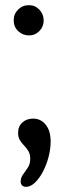

<svg xmlns="http://www.w3.org/2000/svg" viewBox="-20 -561 240 743"><path d="M81 162Q71 162 65.5 156.5Q60 151 60 142Q60 127 69 114.5Q78 102 87.5 88Q97 74 97 54Q97 36 90 24Q83 12 73.5 2.5Q64 -7 57 -18.5Q50 -30 50 -47Q50 -72 66.5 -87Q83 -102 108 -102Q138 -102 157 -78.5Q176 -55 176 -13Q176 15 168 46Q160 77 146 103.5Q132 130 115 146Q98 162 81 162ZM92 -424Q68 -424 50.5 -440.5Q33 -457 33 -482Q33 -507 50 -524Q67 -541 92 -541Q116 -541 132.5 -523.5Q149 -506 149 -482Q149 -458 132.5 -441Q116 -424 92 -424Z"/></svg>

Font: Comfortaa
Style: Regular
Weight: 400
Designer: Johan Aakerlund
Foundry: Johan Aakerlund
Version: Version 3.104; ttfautohint (v1.8.1.43-b0c9)